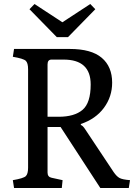

<svg xmlns="http://www.w3.org/2000/svg" viewBox="-20 -937 672 957"><path d="M50 0 44 -39Q97 -48 108.5 -59Q120 -70 120 -101V-592Q120 -623 108.5 -634Q97 -645 44 -654L50 -693H328Q435 -693 487 -649Q539 -605 539 -525Q539 -455 498 -399.5Q457 -344 383 -319V-314Q393 -311 405 -292L546 -80Q561 -58 575.5 -50Q590 -42 628 -39L622 0H480L282 -304H217V-77Q217 -55 237 -51L292 -39L288 0ZM217 -355H272Q351 -355 391.5 -389.5Q432 -424 432 -516Q432 -640 297 -640H237Q217 -640 217 -616ZM152 -917 291 -826 430 -917 455 -891 319 -752H263L127 -891Z"/></svg>

Font: Poly
Style: Regular
Weight: 400
Designer: Jos Nicols Silva Schwarzenberg
Foundry: Jose Nicolas Silva Schwarzenberg
Version: Version 1.001